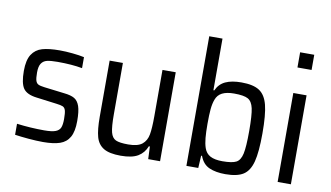

<svg xmlns="http://www.w3.org/2000/svg" viewBox="-75 -910 1870 1084"><g transform="rotate(10 859.5 -367.5)"><path d="M61 -5V-68Q140 -58 218 -58Q262 -58 283 -66Q304 -74 311 -91Q318 -108 318 -140Q318 -175 313.5 -190Q309 -205 297.5 -210Q286 -215 260 -218L144 -233Q87 -240 67 -269.5Q47 -299 47 -369Q47 -431 68 -463.5Q89 -496 127 -507Q165 -518 227 -518Q261 -518 301 -514Q341 -510 368 -504V-441Q309 -452 226 -452Q187 -452 166 -447Q145 -442 133.5 -425Q122 -408 122 -373Q122 -341 126.5 -326.5Q131 -312 142 -306.5Q153 -301 178 -298L293 -284Q332 -280 352.5 -268Q373 -256 383 -227Q393 -198 393 -142Q393 -82 374.5 -49.5Q356 -17 319.5 -4.5Q283 8 223 8Q186 8 140 4Q94 0 61 -5Z M822 -72H816Q801 -33 767 -12.5Q733 8 668 8Q603 8 570 -12Q537 -32 525.5 -73Q514 -114 514 -188V-510H590V-216Q590 -144 598 -113Q606 -82 627.5 -72Q649 -62 699 -62Q754 -62 779 -82.5Q804 -103 810.5 -139.5Q817 -176 817 -245V-510H893V0H825Z M1121 -71H1116L1112 0H1044V-743H1120V-447H1125Q1142 -485 1177.5 -501.5Q1213 -518 1269 -518Q1337 -518 1372 -495Q1407 -472 1421 -417Q1435 -362 1435 -255Q1435 -148 1420.5 -92.5Q1406 -37 1371 -14.5Q1336 8 1268 8Q1213 8 1175.5 -8.5Q1138 -25 1121 -71ZM1359 -255Q1359 -346 1350.5 -384.5Q1342 -423 1318.5 -436Q1295 -449 1239 -449Q1196 -449 1170.5 -436Q1145 -423 1135 -395Q1126 -371 1123 -338.5Q1120 -306 1120 -255Q1120 -206 1123 -174Q1126 -142 1134 -118Q1144 -88 1169.5 -74.5Q1195 -61 1239 -61Q1295 -61 1318.5 -73.5Q1342 -86 1350.5 -125Q1359 -164 1359 -255Z M1565 -656V-743H1646V-656ZM1567 0V-510H1643V0Z"/></g></svg>

Font: Assailand
Style: Regular
Weight: 400
Designer: Hector Gatti with collaboration of the Omnibus-Type team
Foundry: Omnibus-Type
Version: Version 0.072;October 19, 2019;FontCreator 12.0.0.2547 64-bi